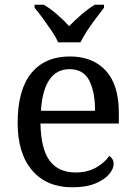

<svg xmlns="http://www.w3.org/2000/svg" viewBox="-20 -786 575 816"><path d="M287 10Q178 10 116.5 -62Q55 -134 55 -264Q55 -404 113 -475Q171 -546 277 -546Q374 -546 429.5 -486Q485 -426 485 -307V-261H152Q154 -152 191.5 -102.5Q229 -53 301 -53Q353 -53 389.5 -74.5Q426 -96 444 -123Q451 -120 457 -111Q463 -102 463 -89Q463 -69 444 -46Q425 -23 386 -6.5Q347 10 287 10ZM384 -315Q384 -395 359.5 -443.5Q335 -492 275 -492Q220 -492 189.5 -446.5Q159 -401 154 -315ZM227 -606Q217 -629 199 -655.5Q181 -682 162 -708Q143 -734 127 -753V-766H166Q195 -749 223.5 -724Q252 -699 274 -675Q297 -699 326 -724Q355 -749 383 -766H422V-753Q407 -734 387.5 -708Q368 -682 350.5 -655.5Q333 -629 322 -606Z"/></svg>

Font: NotoSerif-Regular
Style: Regular
Weight: 400
Designer: Monotype Design Team
Foundry: Monotype Imaging Inc.
Version: Version 2.007; ttfautohint (v1.8) -l 8 -r 50 -G 200 -x 14 -D